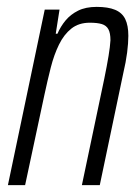

<svg xmlns="http://www.w3.org/2000/svg" viewBox="-20 -538 408 558"><path d="M3 0 110 -510H153L142 -440H147Q156 -461 170.5 -478.5Q185 -496 207 -507Q229 -518 261 -518Q294 -518 314.5 -509.5Q335 -501 344 -482.5Q353 -464 353 -434Q353 -413 349.5 -385.5Q346 -358 338 -324L270 0H218L283 -309Q291 -348 295.5 -375.5Q300 -403 301 -421Q301 -442 295 -453Q289 -464 276 -468Q263 -472 241 -472Q209 -472 187.5 -455Q166 -438 151.5 -408.5Q137 -379 127.5 -341.5Q118 -304 109 -262L53 0Z"/></svg>

Font: Saira ExtraCondensed Light
Style: Italic
Weight: 300
Width: 2
Italic angle: -12°
Designer: Hector Gatti with collaboration of the Omnibus-Type team
Foundry: Omnibus-Type
Version: Version 1.101